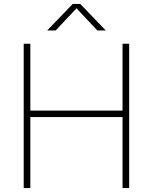

<svg xmlns="http://www.w3.org/2000/svg" viewBox="-20 -964 784 984"><path d="M101.5 0V-740H135.5V-397H608V-740H642V0H608V-364H135.5V0ZM222 -808 353 -944H391L522 -808H479L372 -921.5L265.5 -808Z"/></svg>

Font: Encode Sans SemiExpanded SemiExpanded Thin
Style: Regular
Weight: 100
Width: 6
Designer: Multiple Designers
Foundry: Impallari Type
Version: Version 3.000; ttfautohint (v1.8.3) -l 8 -r 50 -G 200 -x 14 